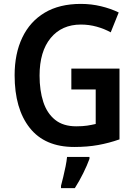

<svg xmlns="http://www.w3.org/2000/svg" viewBox="-20 -837 703 985"><path d="M346 -485H593V-122Q539 -103 483.5 -93Q428 -83 361 -83Q210 -83 132.5 -181Q55 -279 55 -451Q55 -562 94.5 -644.5Q134 -727 209.5 -772Q285 -817 395 -817Q448 -817 498 -805Q548 -793 589 -773L548 -671Q516 -689 476.5 -700Q437 -711 395 -711Q297 -711 240 -642Q183 -573 183 -449Q183 -373 202 -314.5Q221 -256 262.5 -222.5Q304 -189 371 -189Q404 -189 427 -192.5Q450 -196 471 -201V-378H346ZM439 -22Q427 11 407 51.5Q387 92 364 128H293V116Q298 97 304.5 70.5Q311 44 316.5 16.5Q322 -11 324 -32H439Z"/></svg>

Font: Noto Sans Telugu UI SemiCondensed SemiBold
Style: Regular
Weight: 600
Width: 4
Designer: Jelle Bosma - Monotype Design Team
Foundry: Monotype Imaging Inc.
Version: Version 2.005; ttfautohint (v1.8.4.7-5d5b)